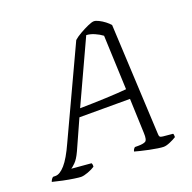

<svg xmlns="http://www.w3.org/2000/svg" viewBox="-159 -847 973 974"><g transform="rotate(-20 327.5 -360.0)"><path d="M117 0Q108 0 80.5 -4Q53 -8 22 -14.5Q-9 -21 -32 -27Q-27 -42 -17 -49H-3Q20 -49 48 -80.5Q76 -112 109 -185L331 -661Q344 -673 367.5 -686.5Q391 -700 413.5 -710Q436 -720 447 -720Q457 -720 473 -712Q489 -704 504 -692.5Q519 -681 528 -670L557 -76Q557 -62 560.5 -57Q564 -52 577 -51L630 -46Q632 -44 632.5 -38Q633 -32 633 -27Q619 -18 598 -9Q577 0 563 0Q553 0 532.5 -3Q512 -6 488 -11Q464 -16 443.5 -21Q423 -26 413 -29Q415 -41 425 -49H443Q469 -49 481.5 -55.5Q494 -62 492 -101L485 -287H212L141 -129Q124 -92 107.5 -76Q91 -60 84 -56L190 -47Q192 -44 193 -39Q194 -34 193 -27Q178 -17 155 -8.5Q132 0 117 0ZM231 -329Q303 -330 372.5 -333Q442 -336 483 -340L471 -633Q454 -646 431 -656Q408 -666 387 -667Z"/></g></svg>

Font: Texturina 72pt 72pt ExtraLight
Style: Italic
Weight: 200
Italic angle: -11°
Designer: Guillermo Torres Carreño
Foundry: Omnibus-Type
Version: Version 1.002; ttfautohint (v1.8.3)